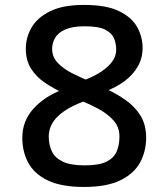

<svg xmlns="http://www.w3.org/2000/svg" viewBox="-20 -742 678 773"><path d="M317.9 10.7Q227.1 10.7 172.4 -15.6Q117.7 -42 93.8 -86.7Q69.8 -131.3 69.8 -187Q69.8 -254.4 114.3 -304Q158.7 -353.5 231.9 -381.3L233.4 -368.2Q194.3 -386.2 160.2 -409.4Q126 -432.6 105 -465.6Q84 -498.5 84 -545.9Q84 -591.8 107.4 -631.8Q130.9 -671.9 182.4 -697Q233.9 -722.2 317.9 -722.2Q409.2 -722.2 460.7 -696.5Q512.2 -670.9 533.2 -631.3Q554.2 -591.8 554.2 -549.3Q554.2 -508.3 534.9 -474.6Q515.6 -440.9 481.7 -415.5Q447.8 -390.1 402.8 -373.5L404.3 -385.7Q447.8 -365.7 485.1 -339.6Q522.5 -313.5 545.4 -276.9Q568.4 -240.2 568.4 -187.5Q568.4 -132.3 543.7 -87.4Q519 -42.5 464.1 -15.9Q409.2 10.7 317.9 10.7ZM321.8 -76.2Q379.4 -76.2 409.2 -91.3Q439 -106.4 450 -132.8Q460.9 -159.2 460.9 -192.4Q460.9 -230 437.3 -256.8Q413.6 -283.7 375.2 -304.2Q336.9 -324.7 292.5 -342.8L329.1 -337.9Q253.9 -312 215.1 -275.9Q176.3 -239.7 176.3 -192.4Q176.3 -159.2 188.7 -132.8Q201.2 -106.4 232.7 -91.3Q264.2 -76.2 321.8 -76.2ZM306.6 -415.5Q339.8 -425.8 372.3 -444.1Q404.8 -462.4 426.3 -487.3Q447.8 -512.2 447.8 -543Q447.8 -565.4 439.5 -586.7Q431.2 -607.9 404.5 -622.1Q377.9 -636.2 321.3 -636.2Q271.5 -636.2 242.7 -623.3Q213.9 -610.4 201.9 -589.6Q189.9 -568.8 189.9 -545.4Q189.9 -513.2 211.9 -489.5Q233.9 -465.8 269.8 -447.5Q305.7 -429.2 347.2 -412.1Z"/></svg>

Font: Monda Medium
Style: Regular
Weight: 500
Designer: Vernon Adams
Foundry: Vernon Adams
Version: Version 2.200